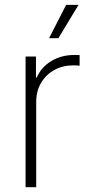

<svg xmlns="http://www.w3.org/2000/svg" viewBox="-20 -775 373 795"><path d="M85.9 0V-541H128.9V-454.1H132.3Q150.4 -496.6 192.1 -522Q233.9 -547.4 287.6 -547.4Q293.5 -547.4 298.8 -547.4Q304.2 -547.4 309.6 -546.9V-502.9Q306.6 -503.4 299.8 -503.9Q293 -504.4 284.2 -504.4Q239.7 -504.4 204.8 -485.1Q169.9 -465.8 149.9 -431.6Q129.9 -397.5 129.9 -353V0ZM183.1 -616.7 253.9 -754.9H305.2L221.7 -616.7Z"/></svg>

Font: Inter 17pt ExtraLight
Style: Regular
Weight: 250
Version: Version 4.001;git-66647c0bb